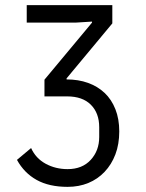

<svg xmlns="http://www.w3.org/2000/svg" viewBox="-20 -521 568 747"><path d="M243 206Q171 206 122.5 179Q74 152 46 101L101 55Q119 95 157.5 116Q196 137 243 137Q300 137 333 101Q366 65 366 12V-26Q366 -81 333.5 -113.5Q301 -146 241 -146H153V-211L338 -433V-437L274 -433H84V-501H417V-430L239 -216V-212Q285 -212 322.5 -198.5Q360 -185 387 -159.5Q414 -134 429 -96Q444 -58 444 -10Q444 40 429 79.5Q414 119 387 147.5Q360 176 323.5 191Q287 206 243 206Z"/></svg>

Font: PlemolJP
Style: Regular
Weight: 400
Monospace: yes
Version: v2.0.4; ttfautohint (v1.8.4.7-5d5b-dirty) -l 6 -r 45 -G 200 